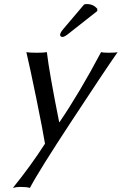

<svg xmlns="http://www.w3.org/2000/svg" viewBox="-20 -689 600 946"><path d="M394.5 -667Q400.9 -668.9 408.7 -668.9Q439.5 -668.9 459 -646L459.5 -634.8L321.3 -525.9Q298.3 -506.8 287.6 -506.8Q282.2 -506.8 278.6 -510.7Q274.9 -514.6 276.4 -520Q278.3 -530.3 293.5 -547.9ZM109.9 -432.1Q123 -429.2 161.1 -429.2Q197.3 -429.2 210.9 -432.1Q222.7 -331.1 271.5 -87.4H273.4Q370.6 -230 478 -432.1Q487.3 -429.2 516.1 -429.2Q549.3 -429.2 559.6 -432.1Q498 -344.2 333.7 -94Q169.4 156.2 127.4 236.8Q111.8 231.9 79.6 231.9Q61 231.9 43.5 236.8Q130.9 128.9 201.7 19Q190.9 -47.4 159.2 -202.6Q127.4 -357.9 109.9 -432.1Z"/></svg>

Font: Linux Biolinum O
Style: Italic
Weight: 400
Italic angle: -12°
Designer: Philipp H. Poll
Foundry: Philipp H. Poll
Version: Version 1.1.3